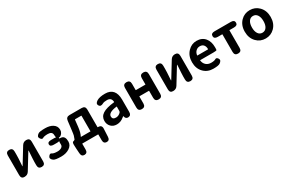

<svg xmlns="http://www.w3.org/2000/svg" viewBox="146 -1917 5178 3458"><g transform="rotate(-30 2735.5 -188.5)"><path d="M146 0Q79 0 79 -75V-485Q79 -560 150 -560Q221 -560 221 -485V-422Q221 -383 219 -344L209 -188Q209 -183 210.5 -183Q212 -183 221 -197L411 -507Q443 -560 505 -560Q577 -560 577 -485V-75Q577 0 506 0Q435 0 435 -75V-137Q435 -176 438 -215L448 -372Q448 -377 446 -377Q444 -377 435 -363L245 -53Q213 0 151 0Z M906 14Q781 14 747 -12Q687 -57 720 -100Q752 -144 782.5 -121.5Q813 -99 892 -99Q941 -99 973.5 -119Q1006 -139 1006 -172V-219Q1006 -300 1084 -280Q1150 -264 1150 -158Q1150 -79 1075 -31Q1005 14 906 14ZM1038 -288Q1038 -239 963 -239H893Q818 -239 818 -288Q818 -337 893 -337H963Q1038 -337 1038 -288ZM1029 -305Q987 -313 987 -384Q987 -460 895 -460Q818 -460 788.5 -440.5Q759 -421 729 -467Q698 -512 761 -554Q790 -574 904 -574Q999 -574 1060 -536Q1128 -493 1128 -416Q1128 -378 1109 -350Q1072 -296 1029 -305Z M1283 197Q1220 199 1215 125L1208 19Q1205 -20 1205 -59Q1205 -116 1233 -116Q1238 -116 1250 -122.5Q1262 -129 1263 -132Q1276 -167 1288 -202Q1293 -216 1307 -331L1326 -488Q1334 -560 1406 -560H1658Q1733 -560 1733 -485V-121Q1733 -116 1738 -116H1744Q1820 -116 1817 -40L1809 124Q1806 199 1743 197Q1680 195 1680 121V5Q1680 0 1675 0H1351Q1346 0 1346 5V121Q1346 195 1283 197ZM1386 -120Q1384 -116 1389 -116H1581Q1586 -116 1586 -121V-439Q1586 -444 1581 -444H1457Q1450 -444 1449 -437L1434 -299Q1421 -184 1386 -120Z M2062 14Q1988 14 1942 -33Q1896 -80 1896 -152Q1896 -242 1973 -291.5Q2050 -341 2213 -358Q2219 -359 2219 -365Q2214 -456 2123 -456Q2061 -456 2035 -441Q1970 -404 1942 -451Q1913 -498 1977 -538Q2035 -574 2150 -574Q2256 -574 2310.5 -511.5Q2365 -449 2365 -327V-73Q2365 0 2306 5Q2247 10 2236 -55Q2235 -60 2233 -60Q2231 -60 2214 -45Q2145 14 2062 14ZM2110 -101Q2162 -101 2204 -142Q2219 -156 2219 -177V-264Q2219 -269 2214 -268Q2036 -246 2036 -164Q2036 -101 2110 -101Z M2589 0Q2515 0 2515 -75V-485Q2515 -560 2589 -560Q2662 -560 2662 -485V-356Q2662 -351 2667 -351H2860Q2865 -351 2865 -356V-485Q2865 -560 2939 -560Q3012 -560 3012 -485V-75Q3012 0 2939 0Q2865 0 2865 -75V-218Q2865 -223 2860 -223H2667Q2662 -223 2662 -218V-75Q2662 0 2589 0Z M3237 0Q3170 0 3170 -75V-485Q3170 -560 3241 -560Q3312 -560 3312 -485V-422Q3312 -383 3310 -344L3300 -188Q3300 -183 3301.5 -183Q3303 -183 3312 -197L3502 -507Q3534 -560 3596 -560Q3668 -560 3668 -485V-75Q3668 0 3597 0Q3526 0 3526 -75V-137Q3526 -176 3529 -215L3539 -372Q3539 -377 3537 -377Q3535 -377 3526 -363L3336 -53Q3304 0 3242 0Z M4070 14Q3949 14 3872 -64Q3791 -145 3791 -280Q3791 -411 3872 -495Q3947 -574 4052 -574Q4164 -574 4227 -498Q4286 -427 4286 -307Q4286 -262 4282.5 -250.5Q4279 -239 4211 -239H3939Q3934 -239 3935 -234Q3943 -171 3984 -135Q4025 -99 4089 -99Q4153 -99 4183 -118Q4213 -137 4241 -94Q4269 -51 4208 -9Q4175 14 4070 14ZM3933 -342Q3932 -337 3937 -337H4155Q4160 -337 4160 -342Q4160 -395 4133.5 -427.5Q4107 -460 4054 -460Q4008 -460 3974 -428Q3940 -396 3933 -342Z M4590 0Q4517 0 4517 -75V-439Q4517 -444 4512 -444H4421Q4346 -444 4346 -502Q4346 -560 4421 -560H4760Q4835 -560 4835 -502Q4835 -444 4760 -444H4668Q4663 -444 4663 -439V-75Q4663 0 4590 0Z M4971 -63Q4889 -146 4889 -280Q4889 -414 4971 -497Q5047 -574 5158 -574Q5269 -574 5345 -497Q5427 -414 5427 -280Q5427 -146 5345 -63Q5269 14 5158 14Q5047 14 4971 -63ZM5070.5 -153Q5102 -106 5158 -106Q5214 -106 5245.5 -153Q5277 -200 5277 -280Q5277 -360 5245.5 -407Q5214 -454 5158 -454Q5102 -454 5070.5 -407Q5039 -360 5039 -280Q5039 -200 5070.5 -153Z"/></g></svg>

Font: Resource Han Rounded KR
Style: Bold
Weight: 700
Designer: Cyano Hao (round all glyphs); Ryoko NISHIZUKA 西塚涼子 (kana, bopomofo & ideographs); Paul D. Hunt (Latin, Greek & Cyrillic)
Foundry: Cyano Hao
Version: 0.990